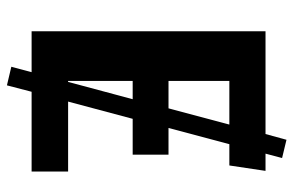

<svg xmlns="http://www.w3.org/2000/svg" viewBox="-170 -624 867 568"><g transform="rotate(90 264.0 -340.5)"><path d="M281 -108H488V0H252L233 73L178 60L194 0H73V-692H377L394 -754L448 -741L435 -692H486L470 -585H407L359 -405H438V-299H332ZM220 -585V-405H301L349 -585ZM220 -108H223L226 -120L274 -299H220Z"/></g></svg>

Font: FiraGO SemiBold
Style: Regular
Weight: 600
Designer: bBox Type
Foundry: bBox Type GmbH
Version: Version 1.001;PS 001.001;hotconv 1.0.88;makeotf.lib2.5.64775